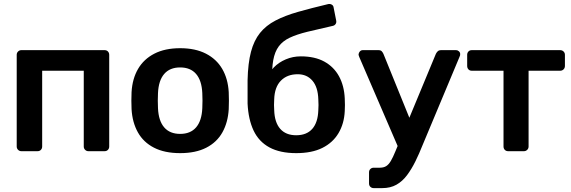

<svg xmlns="http://www.w3.org/2000/svg" viewBox="-20 -778 2940 988"><path d="M90 0Q80 0 73 -7Q66 -14 66 -24V-496Q66 -506 73 -513Q80 -520 90 -520H518Q529 -520 535.5 -513Q542 -506 542 -496V-24Q542 -14 535.5 -7Q529 0 518 0H435Q425 0 418 -7Q411 -14 411 -24V-414H197V-24Q197 -14 190.5 -7Q184 0 173 0Z M907 10Q827 10 772.5 -18Q718 -46 689.5 -97Q661 -148 657 -216Q656 -234 656 -260Q656 -286 657 -304Q661 -373 690.5 -423.5Q720 -474 774.5 -502Q829 -530 907 -530Q985 -530 1039.5 -502Q1094 -474 1123.5 -423.5Q1153 -373 1157 -304Q1158 -286 1158 -260Q1158 -234 1157 -216Q1153 -148 1124.5 -97Q1096 -46 1041.5 -18Q987 10 907 10ZM907 -89Q960 -89 989 -122.5Q1018 -156 1021 -221Q1022 -236 1022 -260Q1022 -284 1021 -299Q1018 -364 989 -397.5Q960 -431 907 -431Q854 -431 825 -397.5Q796 -364 793 -299Q792 -284 792 -260Q792 -236 793 -221Q796 -156 825 -122.5Q854 -89 907 -89Z M1504 10Q1421 10 1366.5 -19.5Q1312 -49 1285 -106Q1258 -163 1254 -245Q1254 -274 1254 -305Q1254 -336 1254 -365Q1256 -453 1271.5 -511.5Q1287 -570 1318 -608.5Q1349 -647 1398 -672.5Q1447 -698 1514 -717Q1581 -736 1669 -757Q1679 -759 1687.5 -754Q1696 -749 1697 -738L1710 -672Q1712 -662 1707 -654.5Q1702 -647 1693 -645Q1617 -628 1562 -614.5Q1507 -601 1471 -584Q1435 -567 1414.5 -539.5Q1394 -512 1386 -468Q1378 -424 1381 -355L1358 -374Q1364 -405 1389 -431Q1414 -457 1450.5 -472.5Q1487 -488 1528 -488Q1600 -488 1649 -461Q1698 -434 1724.5 -385.5Q1751 -337 1754 -272Q1756 -236 1754 -206Q1751 -142 1722 -93Q1693 -44 1639 -17Q1585 10 1504 10ZM1504 -82Q1558 -82 1587 -115Q1616 -148 1618 -211Q1619 -222 1619 -237.5Q1619 -253 1618 -267Q1616 -330 1587.5 -363Q1559 -396 1512 -396Q1458 -396 1425.5 -363Q1393 -330 1391 -267Q1390 -253 1390 -237.5Q1390 -222 1391 -211Q1393 -148 1422 -115Q1451 -82 1504 -82Z M1903 190Q1893 190 1886 183.5Q1879 177 1879 166V109Q1879 98 1886 91.5Q1893 85 1903 85H1934Q1954 85 1967 77Q1980 69 1991 50.5Q2002 32 2015 0L2223 -501Q2227 -509 2233 -514.5Q2239 -520 2251 -520H2327Q2335 -520 2341.5 -514Q2348 -508 2348 -500Q2348 -496 2347.5 -493Q2347 -490 2344 -484L2154 -30Q2137 13 2117.5 52.5Q2098 92 2074.5 123.5Q2051 155 2020 172.5Q1989 190 1947 190ZM2032 -13 1829 -484Q1825 -494 1825 -498Q1826 -507 1832 -513.5Q1838 -520 1847 -520H1927Q1939 -520 1944.5 -514Q1950 -508 1953 -501L2108 -119Z M2595 0Q2584 0 2577.5 -7Q2571 -14 2571 -24V-414H2408Q2397 -414 2390.5 -421Q2384 -428 2384 -439V-496Q2384 -506 2390.5 -513Q2397 -520 2408 -520H2862Q2873 -520 2880 -513Q2887 -506 2887 -496V-439Q2887 -428 2880 -421Q2873 -414 2862 -414H2700V-24Q2700 -14 2693 -7Q2686 0 2676 0Z"/></svg>

Font: Rubik Light Medium
Style: Regular
Weight: 500
Version: Version 2.104